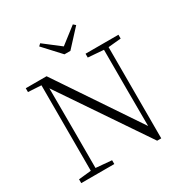

<svg xmlns="http://www.w3.org/2000/svg" viewBox="-210 -1093 1207 1263"><g transform="rotate(-30 394.0 -462.0)"><path d="M273 -932 421 -818H374L521 -932L538 -917L420 -789H375L257 -917ZM47 0V-29L153 -40H172L298 -29V0ZM142 0V-701H177L178 -343V0ZM497 -694V-723H747V-694L642 -684H624ZM619 8 169 -657 167 -658 147 -688 43 -694V-723H201L633 -80L616 -74L615 -373V-723H650V8Z"/></g></svg>

Font: Noto Serif SC
Style: Regular
Weight: 200
Designer: Ryoko NISHIZUKA 西塚涼子 (kana & ideographs); Frank Grießhammer (Latin, Greek & Cyrillic); Wenlong ZHANG 张文龙 (bopomofo); San
Foundry: Adobe
Version: Version 2.001;hotconv 1.1.0;makeotfexe 2.6.0